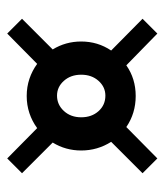

<svg xmlns="http://www.w3.org/2000/svg" viewBox="18 -529 456 532"><g transform="rotate(-90 246.0 -263.0)"><path d="M95 -266Q95 -309 117 -345L32 -430L73 -471L157 -388Q176 -402 198.5 -409.5Q221 -417 246 -417Q271 -417 293.5 -409.5Q316 -402 335 -388L419 -471L460 -430L375 -345Q397 -309 397 -266Q397 -220 372 -183L460 -96L419 -55L331 -141Q294 -115 246 -115Q198 -115 160 -141L73 -55L32 -96L119 -183Q95 -221 95 -266ZM187 -266Q187 -237 204 -218Q221 -199 247 -199Q271 -199 288 -218Q305 -237 305 -266Q305 -295 288 -314Q271 -333 247 -333Q222 -333 204.5 -314Q187 -295 187 -266Z"/></g></svg>

Font: Zilla Slab SemiBold
Style: Regular
Weight: 600
Designer: Typotheque.com
Foundry: Typotheque type foundry
Version: Version 1.1; 2017